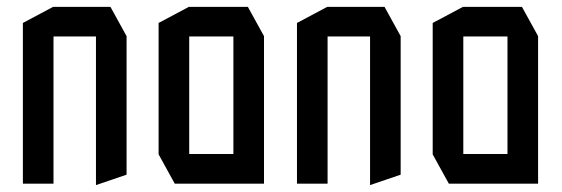

<svg xmlns="http://www.w3.org/2000/svg" viewBox="-20 -528 1616 552"><path d="M45.8 0V-462L132.8 -508.3H133.8V0ZM255.9 3.8V-423.1H343.9V-25.8L256.9 3.8ZM133.8 -423.1V-508.3H297.5L343.9 -424.1V-423.1Z M524 -423.1V-508.3H692.6L739 -424.1V-423.1ZM482.4 0 436 -84.2V-85.2H651V0ZM436 -85.2V-462L523 -508.3H524V-85.2ZM651 0V-423.1H739V0Z M833.8 0V-462L920.8 -508.3H921.8V0ZM1043.9 3.8V-423.1H1131.9V-25.8L1044.9 3.8ZM921.8 -423.1V-508.3H1085.5L1131.9 -424.1V-423.1Z M1312 -423.1V-508.3H1480.6L1527 -424.1V-423.1ZM1270.4 0 1224 -84.2V-85.2H1439V0ZM1224 -85.2V-462L1311 -508.3H1312V-85.2ZM1439 0V-423.1H1527V0Z"/></svg>

Font: Foldit Thin
Style: Regular
Weight: 100
Designer: Sophia Tai
Foundry: Sophia Tai
Version: Version 1.003